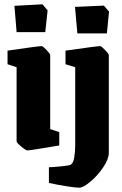

<svg xmlns="http://www.w3.org/2000/svg" viewBox="-20 -686 566 891"><path d="M57 -30V-374L15 -388V-451Q158 -472 173 -472Q179 -472 196 -454Q213 -436 213 -430V-87L255 -73V-11Q121 12 107 12Q100 12 78.5 -6Q57 -24 57 -30ZM57 -537 47 -659 177 -666 201 -638 190 -537ZM339 -531 328 -654 462 -660 486 -632 476 -531ZM207 163V90Q224 90 263 86Q302 82 307 79Q320 72 324.5 45Q329 18 329 -12V-374L284 -388V-451Q430 -472 445 -472Q450 -472 467.5 -454Q485 -436 485 -430V23Q485 52 459 90.5Q433 129 399.5 157Q366 185 348 185Q332 185 290 178.5Q248 172 207 163Z"/></svg>

Font: Grenze ExtraBold
Style: Regular
Weight: 800
Designer: Renata Polastri
Foundry: Omnibus-Type
Version: Version 1.002; ttfautohint (v1.8)